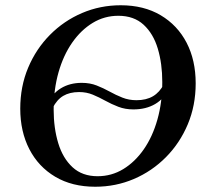

<svg xmlns="http://www.w3.org/2000/svg" viewBox="-20 -700 793 730"><path d="M487 -284Q456 -284 430 -294Q404 -304 380.5 -317Q357 -330 333 -340Q309 -350 281 -350Q245 -350 220.5 -335.5Q196 -321 180 -289L161 -304Q177 -343 211 -364Q245 -385 291 -385Q322 -385 347.5 -375Q373 -365 396.5 -352Q420 -339 445 -329Q470 -319 499 -319Q536 -319 561.5 -334Q587 -349 603 -380L622 -365Q605 -325 570 -304.5Q535 -284 487 -284ZM439 -680Q527 -680 591 -642Q655 -604 689.5 -537.5Q724 -471 724 -383Q724 -299 694 -227.5Q664 -156 611 -102.5Q558 -49 489 -19.5Q420 10 342 10Q254 10 190 -28Q126 -66 91.5 -133Q57 -200 57 -287Q57 -371 87 -442.5Q117 -514 170 -567.5Q223 -621 292 -650.5Q361 -680 439 -680ZM351 -30Q404 -30 448.5 -57Q493 -84 526.5 -132Q560 -180 578.5 -245.5Q597 -311 597 -388Q597 -458 580 -515Q563 -572 526 -606Q489 -640 430 -640Q377 -640 332.5 -613Q288 -586 254.5 -538Q221 -490 202.5 -425Q184 -360 184 -283Q184 -213 201.5 -155.5Q219 -98 256 -64Q293 -30 351 -30Z"/></svg>

Font: Brygada 1918 SemiBold
Style: Italic
Weight: 600
Italic angle: -8°
Designer: Mateusz Machalski | Borys Kosmynka | Przemek Hoffer
Foundry: NIEPODLEGLA 2018
Version: Version 3.006